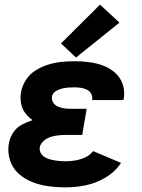

<svg xmlns="http://www.w3.org/2000/svg" viewBox="-20 -803 616 831"><path d="M263 8Q307 8 351 -1Q395 -10 436.5 -34.5Q478 -59 504 -98L383 -149Q369 -131 348 -121.5Q327 -112 306 -108.5Q285 -105 264 -105Q249 -105 234 -106.5Q219 -108 205 -111Q191 -114 178.5 -120Q166 -126 158 -138Q150 -150 152 -165Q155 -181 169.5 -193.5Q184 -206 201 -211Q218 -216 234.5 -217.5Q251 -219 268 -219H336L355 -332H287Q272 -332 258 -334Q244 -336 231 -341.5Q218 -347 210.5 -358.5Q203 -370 205 -385Q207 -399 220 -407.5Q233 -416 247 -419.5Q261 -423 274.5 -424Q288 -425 302 -425Q316 -425 329.5 -423Q343 -421 355 -415.5Q367 -410 374 -398.5Q381 -387 379 -373V-370H514Q515 -374 516 -379Q521 -411 510.5 -440Q500 -469 477 -489Q454 -509 425.5 -519.5Q397 -530 365.5 -534Q334 -538 302 -538Q274 -538 245.5 -535Q217 -532 189 -523.5Q161 -515 135 -499Q109 -483 92.5 -457.5Q76 -432 71 -404Q67 -380 71 -356.5Q75 -333 88.5 -314.5Q102 -296 121 -283Q96 -275 73 -262.5Q50 -250 36 -227.5Q22 -205 18 -181Q12 -144 23.5 -109Q35 -74 61 -51Q87 -28 120 -15Q153 -2 189.5 3Q226 8 263 8ZM309 -554 497 -705 413 -783 244 -615Z"/></svg>

Font: Iosevka Sparkle Extrabold
Style: Italic
Weight: 800
Italic angle: -9°
Designer: Belleve Invis
Foundry: Belleve Invis
Version: Version 4.5.0; ttfautohint (v1.8.3)